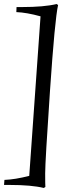

<svg xmlns="http://www.w3.org/2000/svg" viewBox="-32 -724 372 952"><path d="M77 -689Q186 -689 249 -704L256 -699Q240 -629 216 -275.5Q192 78 192 135.5Q192 193 193 203L185 208Q125 193 15 193Q2 193 -12 193L-10 168Q43 166 113 148L169 -643Q100 -662 49 -664L50 -689Q64 -689 77 -689Z"/></svg>

Font: Almendra
Style: Bold Italic
Weight: 700
Italic angle: -12°
Designer: Ana Sanfelippo
Foundry: Ana Sanfelippo
Version: Version 1.004